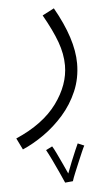

<svg xmlns="http://www.w3.org/2000/svg" viewBox="-69 -368 448 784"><g transform="rotate(-5 155.0 23.5)"><path d="M6 230 -17 183Q96 134 151.5 58Q207 -18 207 -97Q207 -144 189 -193.5Q171 -243 134 -308L182 -333Q257 -201 257 -101Q257 -40 234.5 12.5Q212 65 175 107Q138 149 94 180Q50 211 6 230ZM166 380Q159 364 147 337.5Q135 311 122 284Q109 257 100 241L126 228Q132 237 142 258Q152 279 163 302.5Q174 326 182 344Q190 323 200 297.5Q210 272 219 252Q228 232 231 225L257 236Q253 243 245 261.5Q237 280 228 301.5Q219 323 210.5 343.5Q202 364 198 377Z"/></g></svg>

Font: Noto Sans Arabic UI SmCn Lt
Style: Regular
Weight: 300
Width: 4
Designer: Monotype Design Team, Nadine Chahine and Nizar Qandah
Foundry: Monotype Imaging Inc.
Version: Version 2.010; ttfautohint (v1.8.4.7-5d5b)